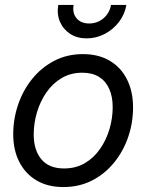

<svg xmlns="http://www.w3.org/2000/svg" viewBox="-20 -755 600 787"><path d="M239.7 11.7Q175.8 11.7 129.9 -15.4Q84 -42.5 59.1 -91.3Q34.2 -140.1 34.2 -205.1Q34.2 -267.1 54.2 -325.9Q74.2 -384.8 111.8 -431.4Q149.4 -478 202.1 -505.6Q254.9 -533.2 319.8 -533.2Q383.8 -533.2 429.9 -505.9Q476.1 -478.5 500.7 -429.2Q525.4 -379.9 525.4 -314.5Q525.4 -252 505.4 -193.4Q485.4 -134.8 447.5 -88.4Q409.7 -42 357.2 -15.1Q304.7 11.7 239.7 11.7ZM242.2 -64.5Q291 -64.5 328.1 -86.4Q365.2 -108.4 390.6 -145.3Q416 -182.1 429 -226.6Q441.9 -271 441.9 -315.9Q441.9 -358.9 427.7 -390.6Q413.6 -422.4 386 -439.7Q358.4 -457 317.4 -457Q270 -457 232.9 -435.1Q195.8 -413.1 170.4 -376.5Q145 -339.8 131.6 -294.9Q118.2 -250 118.2 -203.6Q118.2 -140.1 149.4 -102.3Q180.7 -64.5 242.2 -64.5ZM335 -597.7Q295.9 -597.7 267.6 -616.2Q239.3 -634.8 225.8 -665.8Q212.4 -696.8 218.8 -734.9H281.7Q275.9 -701.2 293.9 -679.9Q312 -658.7 345.7 -658.7Q368.2 -658.7 387 -668.5Q405.8 -678.2 418.5 -695.3Q431.2 -712.4 435.1 -734.9H498Q491.7 -696.8 468 -665.5Q444.3 -634.3 409.4 -616Q374.5 -597.7 335 -597.7Z"/></svg>

Font: Inter 28pt
Style: Italic
Weight: 400
Italic angle: -9.3988°
Designer: Rasmus Andersson
Foundry: rsms
Version: Version 4.001;git-66647c0bb